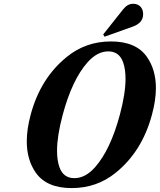

<svg xmlns="http://www.w3.org/2000/svg" viewBox="-20 -961 825 991"><path d="M666.5 -941.4Q698.2 -941.4 711.9 -917Q718.8 -904.8 718.8 -887.7Q718.8 -842.8 665.5 -823.7L519.5 -771.5L512.7 -783.2L615.7 -913.1Q638.2 -941.4 666.5 -941.4ZM471.2 -98.6Q550.3 -188.5 598.6 -368.7Q627.9 -478 627.9 -554.2Q627.9 -603.5 615.7 -638.7Q595.7 -695.8 538.8 -695.8Q481.9 -695.8 431.2 -638.7Q352.1 -548.8 303.7 -368.7Q274.4 -259.3 274.4 -183.1Q274.4 -133.8 286.6 -98.6Q306.6 -41.5 363.8 -41.5Q420.9 -41.5 471.2 -98.6ZM165 -69.3Q118.2 -135.7 118.2 -231.4Q118.2 -293.9 138.2 -368.7Q189 -558.1 325.7 -668Q423.3 -747.1 552.7 -747.1Q682.1 -747.1 737.8 -668Q784.7 -601.6 784.7 -506.3Q784.7 -443.8 764.2 -368.7Q713.4 -179.2 577.1 -69.3Q479.5 9.8 350.1 9.8Q220.7 9.8 165 -69.3Z"/></svg>

Font: Cursive Sans
Style: Bold
Weight: 700
Italic angle: -15°
Designer: Wojciech Kalinowski "wmk69" (wmk69@o2.pl)
Foundry: Wojciech Kalinowski "wmk69" (wmk69@o2.pl)
Version: Wersja 3.1.0; 2022-02-18